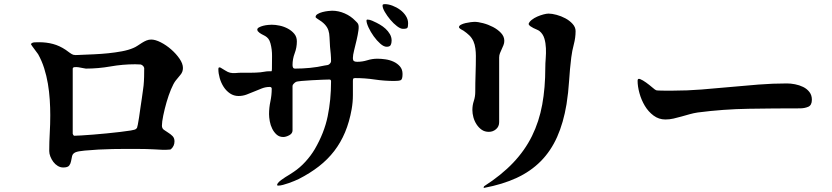

<svg xmlns="http://www.w3.org/2000/svg" viewBox="-20 -846 4040 932"><path d="M130 -632Q135 -640 148.5 -640.5Q162 -641 170 -641Q206 -641 237.5 -632.5Q269 -624 299 -604Q306 -599 317.5 -590.5Q329 -582 336 -580Q346 -578 357 -579Q368 -580 379 -580Q404 -581 437.5 -582.5Q471 -584 505.5 -587.5Q540 -591 572 -597Q604 -603 627 -613Q637 -617 647.5 -624Q658 -631 669 -638Q680 -645 691 -649.5Q702 -654 714 -654Q734 -654 760.5 -640.5Q787 -627 811 -606Q835 -585 851.5 -561Q868 -537 868 -516Q868 -497 856 -483Q844 -469 833 -455Q822 -441 810 -412Q798 -383 788.5 -350Q779 -317 772.5 -285.5Q766 -254 766 -236Q766 -223 775.5 -216Q785 -209 796.5 -202Q808 -195 817.5 -185.5Q827 -176 827 -160Q827 -137 810 -122Q808 -120 804 -120Q785 -118 766 -119Q747 -120 728 -121Q690 -123 652.5 -123Q615 -123 577 -123Q561 -123 527.5 -122.5Q494 -122 458 -120Q422 -118 390.5 -115Q359 -112 347 -107Q333 -101 330 -88.5Q327 -76 325 -64Q323 -52 316 -42.5Q309 -33 287 -33Q273 -33 260.5 -40.5Q248 -48 239 -60Q230 -72 224.5 -86Q219 -100 219 -113Q219 -157 221.5 -200Q224 -243 224 -287Q224 -323 221.5 -362Q219 -401 212.5 -439.5Q206 -478 194.5 -514.5Q183 -551 165 -583Q162 -587 156.5 -594.5Q151 -602 145.5 -609.5Q140 -617 135.5 -623Q131 -629 130 -632ZM336 -190 340 -187Q349 -187 374 -188.5Q399 -190 431 -192.5Q463 -195 498 -198.5Q533 -202 563 -205.5Q593 -209 614.5 -212.5Q636 -216 640 -220Q643 -222 645 -225Q646 -227 649 -241Q652 -255 655 -276Q658 -297 661.5 -321.5Q665 -346 668.5 -368.5Q672 -391 674 -408Q676 -425 677 -431Q679 -452 679.5 -473Q680 -494 680 -516L677 -523L670 -530L663 -533Q656 -533 649.5 -533.5Q643 -534 636 -534Q576 -534 516.5 -523.5Q457 -513 397 -513Q393 -513 382.5 -515.5Q372 -518 361 -519.5Q350 -521 341.5 -520Q333 -519 333 -512V-197Z M1936 -706Q1924 -706 1907 -719Q1890 -732 1874.5 -750.5Q1859 -769 1848 -788Q1837 -807 1837 -819Q1837 -824 1840.5 -825Q1844 -826 1848 -826Q1865 -826 1885 -818.5Q1905 -811 1922 -798.5Q1939 -786 1950 -769Q1961 -752 1961 -733Q1961 -716 1957.5 -711Q1954 -706 1936 -706ZM1231 -695Q1229 -699 1229 -701Q1228 -708 1237 -713Q1246 -718 1258 -721Q1270 -724 1282 -725Q1294 -726 1299 -726Q1317 -726 1338 -721.5Q1359 -717 1377.5 -707Q1396 -697 1408.5 -682Q1421 -667 1421 -645Q1421 -615 1410.5 -587.5Q1400 -560 1400 -530Q1400 -523 1402.5 -518Q1405 -513 1413 -513Q1448 -513 1484.5 -516.5Q1521 -520 1556 -528Q1560 -529 1565.5 -529.5Q1571 -530 1575 -532Q1579 -534 1583 -539Q1587 -544 1587 -549Q1587 -566 1585.5 -584Q1584 -602 1582 -619Q1580 -646 1579.5 -665Q1579 -684 1574 -699Q1569 -714 1556.5 -727.5Q1544 -741 1519 -756Q1517 -758 1514.5 -759.5Q1512 -761 1512 -764Q1512 -772 1522 -778Q1532 -784 1545.5 -787.5Q1559 -791 1572.5 -792.5Q1586 -794 1592 -794Q1623 -794 1653 -781Q1683 -768 1705 -745Q1708 -742 1712 -738Q1716 -734 1718 -730Q1723 -721 1720 -699Q1717 -677 1711 -651.5Q1705 -626 1699 -602Q1693 -578 1693 -565Q1693 -553 1698 -549.5Q1703 -546 1714 -546Q1739 -546 1763 -553.5Q1787 -561 1812 -561Q1830 -561 1851 -558Q1872 -555 1890.5 -546.5Q1909 -538 1921.5 -523.5Q1934 -509 1934 -487Q1934 -461 1925.5 -457Q1917 -453 1894 -453Q1846 -453 1799 -460Q1752 -467 1704 -467Q1696 -467 1694.5 -463.5Q1693 -460 1693 -453Q1693 -418 1693 -384Q1693 -350 1687 -316Q1676 -254 1655 -204Q1634 -154 1602.5 -113Q1571 -72 1528 -38.5Q1485 -5 1430 23Q1422 27 1408.5 32.5Q1395 38 1381 43Q1367 48 1353.5 51.5Q1340 55 1331 55Q1324 55 1325 51Q1326 47 1328 44Q1334 36 1344 28.5Q1354 21 1365 14Q1376 7 1387 0.5Q1398 -6 1406 -12Q1436 -32 1462.5 -61Q1489 -90 1508 -122Q1554 -201 1570.5 -281Q1587 -361 1587 -451Q1587 -460 1579 -460Q1570 -460 1545 -459Q1520 -458 1493 -456.5Q1466 -455 1443.5 -453Q1421 -451 1416 -448Q1412 -446 1406 -440Q1400 -434 1400 -429V-213Q1400 -198 1384 -189.5Q1368 -181 1355 -181Q1336 -181 1323 -192.5Q1310 -204 1301.5 -221Q1293 -238 1289.5 -257.5Q1286 -277 1286 -292Q1286 -323 1292.5 -353.5Q1299 -384 1299 -415Q1299 -424 1289 -424Q1270 -424 1251.5 -417Q1233 -410 1214.5 -402Q1196 -394 1177 -387Q1158 -380 1138 -380Q1115 -380 1096.5 -392.5Q1078 -405 1065.5 -424.5Q1053 -444 1046.5 -467Q1040 -490 1040 -510Q1040 -512 1040.5 -515Q1041 -518 1044 -519L1050 -518Q1059 -513 1073 -504Q1087 -495 1097 -493Q1110 -490 1124.5 -491.5Q1139 -493 1153 -493Q1176 -493 1198.5 -493Q1221 -493 1244 -495Q1255 -496 1264.5 -498Q1274 -500 1285 -500Q1294 -500 1297 -500Q1300 -500 1300 -511Q1300 -542 1300.5 -573.5Q1301 -605 1293 -635Q1289 -650 1282.5 -658Q1276 -666 1267.5 -671Q1259 -676 1249.5 -680.5Q1240 -685 1231 -695ZM1759 -746Q1759 -751 1764 -751Q1769 -751 1775 -749.5Q1781 -748 1786.5 -745.5Q1792 -743 1794 -742Q1808 -736 1823.5 -727Q1839 -718 1851.5 -706.5Q1864 -695 1872.5 -680.5Q1881 -666 1881 -649Q1881 -636 1876.5 -627.5Q1872 -619 1857 -619Q1843 -619 1826 -634Q1809 -649 1794 -670Q1779 -691 1769 -712.5Q1759 -734 1759 -746Z M2327 64 2330 58Q2414 4 2471 -56Q2528 -116 2562.5 -186Q2597 -256 2612 -338Q2627 -420 2627 -518Q2627 -538 2629 -562.5Q2631 -587 2630 -612Q2629 -637 2622.5 -659Q2616 -681 2599 -695Q2594 -699 2585.5 -702.5Q2577 -706 2569 -710Q2561 -714 2554 -719Q2547 -724 2546 -730Q2549 -740 2561 -749.5Q2573 -759 2588 -765.5Q2603 -772 2618 -776Q2633 -780 2643 -780Q2659 -780 2681.5 -774Q2704 -768 2724.5 -757Q2745 -746 2759.5 -730Q2774 -714 2774 -695Q2774 -663 2765.5 -631Q2757 -599 2753 -567Q2746 -510 2742.5 -453.5Q2739 -397 2730 -340Q2715 -250 2684.5 -181.5Q2654 -113 2605 -63.5Q2556 -14 2488 17.5Q2420 49 2330 66ZM2403 -253Q2403 -232 2388 -219Q2373 -206 2353 -206Q2333 -206 2318.5 -216Q2304 -226 2293.5 -242Q2283 -258 2278 -276.5Q2273 -295 2273 -312Q2273 -335 2280 -356Q2287 -377 2287 -400Q2287 -444 2288.5 -487.5Q2290 -531 2290 -575Q2290 -592 2287.5 -611Q2285 -630 2278 -646Q2270 -663 2258 -674.5Q2246 -686 2230 -697Q2225 -700 2220 -702.5Q2215 -705 2211 -709Q2208 -712 2208 -714Q2208 -721 2217.5 -726Q2227 -731 2240 -734Q2253 -737 2265.5 -738.5Q2278 -740 2283 -740Q2300 -740 2325 -733.5Q2350 -727 2373 -715Q2396 -703 2412 -686Q2428 -669 2428 -648Q2428 -637 2424 -627Q2420 -617 2415.5 -607.5Q2411 -598 2407 -588Q2403 -578 2403 -567Z M3075 -454Q3075 -467 3087.5 -462Q3100 -457 3116 -445.5Q3132 -434 3146.5 -421.5Q3161 -409 3165 -408Q3167 -407 3178.5 -406.5Q3190 -406 3204 -406Q3218 -406 3230.5 -406Q3243 -406 3247 -406Q3316 -406 3385 -411.5Q3454 -417 3523 -423.5Q3592 -430 3661.5 -435.5Q3731 -441 3800 -441Q3818 -441 3839 -437Q3860 -433 3878.5 -424Q3897 -415 3909 -399.5Q3921 -384 3921 -362Q3921 -335 3903 -327.5Q3885 -320 3863 -320Q3738 -320 3614 -318Q3490 -316 3367 -300Q3347 -297 3327.5 -291.5Q3308 -286 3288.5 -280.5Q3269 -275 3249.5 -270.5Q3230 -266 3210 -266Q3178 -266 3152.5 -285Q3127 -304 3110 -332.5Q3093 -361 3084 -394Q3075 -427 3075 -454Z"/></svg>

Font: SoukouMincho
Style: Regular
Weight: 400
Designer: Dr. Ken Lunde (project architect, glyph set definition & overall production); Masataka HATTORI  (production & ideograph 
Foundry: Adobe Systems Incorporated
Version: Version 1.00